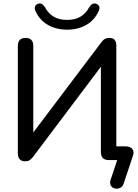

<svg xmlns="http://www.w3.org/2000/svg" viewBox="-20 -933 802 1119"><path d="M371 -760Q309 -760 260.5 -787Q212 -814 187 -868Q180 -885 184.5 -896Q189 -907 202 -911Q224 -919 242 -891Q261 -855 292.5 -836Q324 -817 371 -817Q418 -817 449.5 -836Q481 -855 500 -891Q518 -919 540 -911Q553 -907 558 -896Q563 -885 555 -868Q530 -814 481.5 -787Q433 -760 371 -760ZM701 136Q695 155 680 162Q665 169 649.5 165.5Q634 162 626 148.5Q618 135 625 114L663 0H615Q568 0 568 -47V-544L175 -22Q163 -6 153 0.5Q143 7 126 7Q84 7 84 -42V-665Q84 -712 129 -712Q174 -712 174 -665V-161L568 -683Q579 -699 590 -705.5Q601 -712 619 -712Q658 -712 658 -666V-80H710Q739 -80 751.5 -64.5Q764 -49 754 -23Z"/></svg>

Font: Chiron GoRound TC
Style: Regular
Weight: 400
Designer: Ryoko NISHIZUKA 西塚涼子 (kana, bopomofo & ideographs); Paul D. Hunt (Latin, Greek & Cyrillic); Sandoll Communications 산돌커뮤니
Foundry: Adobe
Version: Version 1.000;hotconv 1.1.1;makeotfexe 2.6.0